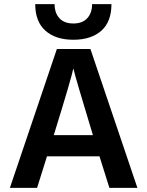

<svg xmlns="http://www.w3.org/2000/svg" viewBox="-20 -912 714 932"><path d="M521 -892Q521 -806 471.5 -762.5Q422 -719 336 -719Q250 -719 200.5 -763Q151 -807 151 -892H245Q245 -849 268.5 -823.5Q292 -798 336 -798Q380 -798 403.5 -823.5Q427 -849 427 -892ZM160 0H28L256 -674H419L647 0H511L463 -153H208ZM336 -580Q328 -537 241 -256H431Q348 -529 336 -580Z"/></svg>

Font: Hind Colombo SemiBold
Style: Regular
Weight: 600
Designer: Jyotish Sonowal, Aditi Pimprikar
Foundry: Indian Type Foundry
Version: Version 1.000;PS 1.0;hotconv 1.0.86;makeotf.lib2.5.63406; tt